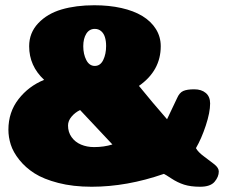

<svg xmlns="http://www.w3.org/2000/svg" viewBox="-20 -704 878 731"><path d="M408 -154 285 -285Q266 -276 252.5 -260Q239 -244 239 -226Q239 -201 252.5 -182Q266 -163 288.5 -153.5Q311 -144 338 -144Q376 -144 408 -154ZM91 -528Q91 -579 125.5 -615.5Q160 -652 214.5 -668Q269 -684 339 -684Q395 -684 442 -673.5Q489 -663 522 -643Q555 -623 573.5 -593.5Q592 -564 592 -528Q592 -435 509 -377Q560 -314 616 -250Q634 -287 654 -330Q663 -351 677.5 -357.5Q692 -364 719.5 -364Q747 -364 763.5 -350Q780 -336 780 -310Q780 -276 763.5 -226Q747 -176 726 -140Q734 -125 756.5 -108.5Q779 -92 796 -78.5Q813 -65 813 -51Q813 -31 797 -12Q781 7 742 7Q706 7 681 -1Q656 -9 632.5 -24.5Q609 -40 604 -42Q463 7 329 7Q258 7 202 -7.5Q146 -22 111.5 -44Q77 -66 53.5 -95.5Q30 -125 21 -153.5Q12 -182 12 -210Q12 -277 50.5 -326.5Q89 -376 148 -400Q91 -453 91 -528ZM384 -529Q384 -548 379.5 -562.5Q375 -577 365 -585.5Q355 -594 341 -594Q320 -594 308.5 -575.5Q297 -557 297 -528Q297 -498 308.5 -475.5Q320 -453 341 -453Q362 -453 373 -475.5Q384 -498 384 -529Z"/></svg>

Font: Coiny
Style: Regular
Weight: 400
Version: Version 001.001